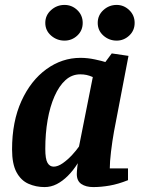

<svg xmlns="http://www.w3.org/2000/svg" viewBox="-20 -750 583 780"><path d="M161 10Q126 10 95.5 -3.5Q65 -17 47 -50.5Q29 -84 29 -143Q29 -256 67 -339.5Q105 -423 168.5 -469Q232 -515 307 -515Q336 -515 366 -508.5Q396 -502 408 -498L434 -533L502 -523L443 -215Q436 -176 431 -134Q426 -92 426 -66H500V-18Q460 -2 425 4Q390 10 359 10Q329 10 310.5 -2.5Q292 -15 292 -43Q292 -47 292.5 -54.5Q293 -62 294 -71Q295 -80 296 -87Q278 -58 256 -36Q234 -14 210.5 -2Q187 10 161 10ZM198 -73Q215 -73 235 -87Q255 -101 273 -120.5Q291 -140 301 -155L357 -437Q343 -443 331.5 -445.5Q320 -448 306 -448Q272 -448 246 -424.5Q220 -401 201.5 -359Q183 -317 173.5 -262.5Q164 -208 164 -145Q164 -104 173 -88.5Q182 -73 198 -73ZM454 -585Q423 -585 400 -605.5Q377 -626 377 -657Q377 -688 400 -709Q423 -730 454 -730Q483 -730 505 -709Q527 -688 527 -657Q527 -626 505 -605.5Q483 -585 454 -585ZM242 -585Q211 -585 187.5 -605.5Q164 -626 164 -657Q164 -688 187.5 -709Q211 -730 242 -730Q272 -730 294 -709Q316 -688 316 -657Q316 -626 294 -605.5Q272 -585 242 -585Z"/></svg>

Font: Manuale
Style: Bold Italic
Weight: 700
Italic angle: -11°
Version: Version 1.002